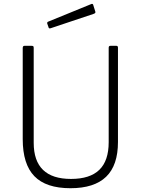

<svg xmlns="http://www.w3.org/2000/svg" viewBox="-20 -984 744 1014"><path d="M540.5 -50.5C582.2 -90.8 603 -152 603 -234V-732C603 -738.7 600.3 -742 595 -742H563C557 -742 554 -738.7 554 -732V-233C554 -167.7 537.5 -119 504.5 -87C471.5 -55 421.7 -39 355 -39C223.7 -39 158 -102.7 158 -230V-731C158 -735.7 157.2 -738.7 155.5 -740C153.8 -741.3 151 -742 147 -742H109C103 -742 100 -738 100 -730V-249C100 -161 120.5 -95.8 161.5 -53.5C202.5 -11.2 266 10 352 10C436 10 498.8 -10.2 540.5 -50.5ZM483 -924 472 -959C471.3 -961 470.2 -962.3 468.5 -963C466.8 -963.7 465 -963.7 463 -963L233 -869C230.3 -867.7 229 -865.3 229 -862C229 -860 229.3 -858.7 230 -858L236 -841C236.7 -836.3 239 -834 243 -834C245 -834 246.7 -834.3 248 -835L475 -911C481 -913 484 -916 484 -920Z"/></svg>

Font: Libre Franklin ExtraLight
Style: Regular
Weight: 275
Designer: Pablo Impallari, Rodrigo Fuenzalida
Foundry: Impallari Type
Version: Version 1.002; ttfautohint (v1.5)